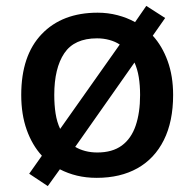

<svg xmlns="http://www.w3.org/2000/svg" viewBox="-20 -593 658 651"><path d="M567 -271Q567 -181 535.5 -118Q504 -55 446 -22.5Q388 10 308 10Q272 10 241 2.5Q210 -5 183 -19L142 38L79 -4L122 -65Q89 -101 70.5 -153Q52 -205 52 -271Q52 -405 121.5 -477.5Q191 -550 311 -550Q346 -550 378.5 -541.5Q411 -533 438 -518L476 -573L540 -532L498 -472Q530 -437 548.5 -386Q567 -335 567 -271ZM164 -271Q164 -237 168.5 -208Q173 -179 184 -156L386 -442Q371 -452 351 -457.5Q331 -463 309 -463Q232 -463 198 -412.5Q164 -362 164 -271ZM455 -271Q455 -304 450.5 -331.5Q446 -359 436 -381L235 -95Q250 -86 269 -81Q288 -76 310 -76Q361 -76 393 -99.5Q425 -123 440 -167Q455 -211 455 -271Z"/></svg>

Font: Noto Sans Oriya Medium
Style: Regular
Weight: 500
Version: Version 2.003